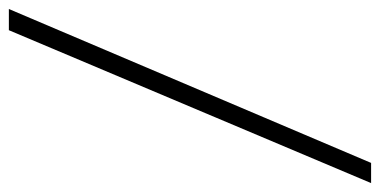

<svg xmlns="http://www.w3.org/2000/svg" viewBox="-244 -561 857 433"><g transform="rotate(90 184.5 -344.5)"><path d="M36.1 64H-11.7L335.4 -752.9H380.9Z"/></g></svg>

Font: Kelvinch
Style: Italic
Weight: 400
Italic angle: -10°
Designer: Paul James Miller
Foundry: High-Logic / Made with FontCreator
Version: Version 3.40;July 22, 2017;FontCreator 11.0.0.2388 64-bit